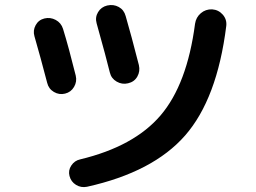

<svg xmlns="http://www.w3.org/2000/svg" viewBox="-20 -748 1040 781"><path d="M842.8 -710Q869.1 -708 886.2 -688.5Q903.3 -668.9 900.4 -642.6Q863.3 -345.7 732.9 -196.8Q602.5 -47.9 334 11.7Q309.6 16.6 289.1 3.9Q268.6 -8.8 262.7 -32.2Q256.8 -54.7 270 -74.7Q283.2 -94.7 305.7 -99.6Q525.4 -152.3 633.3 -278.8Q741.2 -405.3 773.4 -651.4Q777.3 -677.7 796.9 -694.3Q816.4 -710.9 842.8 -710ZM171.9 -411.1Q143.6 -519.5 120.1 -600.6Q113.3 -624 125 -645.5Q136.7 -667 160.6 -672.9Q184.6 -678.7 206.5 -667Q228.5 -655.3 236.3 -630.9Q259.8 -554.7 288.1 -440.4Q293.9 -416 281.2 -394.5Q268.6 -373 244.6 -367.2Q220.7 -361.3 199.2 -374Q177.7 -386.7 171.9 -411.1ZM501 -409.2Q476.6 -403.3 454.6 -416Q432.6 -428.7 426.8 -453.1Q413.1 -509.8 373 -653.3Q366.2 -677.7 378.9 -698.7Q391.6 -719.7 416 -725.6Q441.4 -731.4 462.9 -719.7Q484.4 -708 491.2 -682.6Q513.7 -605.5 544.9 -483.4Q550.8 -458 538.6 -436.5Q526.4 -415 501 -409.2Z"/></svg>

Font: Rounded-X Mgen+ 2m bold
Style: Bold
Weight: 700
Designer: [Source Han Sans]
Ryoko NISHIZUKA  (kana & ideographs); Paul D. Hunt (Latin, Greek & Cyrillic); Wenlong ZHANG  (bopomofo
Version: Version 1.059.20150602